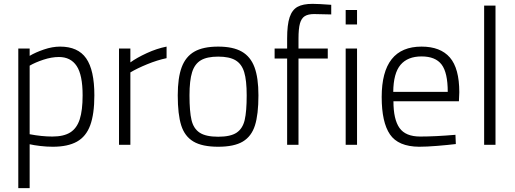

<svg xmlns="http://www.w3.org/2000/svg" viewBox="-20 -752 2674 997"><path d="M75 -500H134V-462Q164 -480 208 -495Q252 -510 292 -510Q385 -510 427.5 -449Q470 -388 470 -257Q470 -160 448.5 -101.5Q427 -43 379.5 -16.5Q332 10 254 10Q222 10 188.5 6Q155 2 134 -3V225H75ZM409 -257Q409 -363 378 -409.5Q347 -456 286 -456Q248 -456 205.5 -442Q163 -428 134 -411V-55Q197 -43 252 -43Q311 -43 345 -64.5Q379 -86 394 -132.5Q409 -179 409 -257Z M598 -500H657V-428Q690 -452 742 -476Q794 -500 845 -510V-450Q797 -440 744.5 -418.5Q692 -397 657 -376V0H598Z M903 -257Q903 -348 923.5 -403Q944 -458 989.5 -484Q1035 -510 1113 -510Q1190 -510 1235.5 -484Q1281 -458 1301.5 -403Q1322 -348 1322 -257Q1322 -158 1304 -101Q1286 -44 1241 -17Q1196 10 1113 10Q1030 10 984.5 -17Q939 -44 921 -101Q903 -158 903 -257ZM1261 -257Q1261 -335 1248 -377.5Q1235 -420 1203 -439Q1171 -458 1113 -458Q1055 -458 1023 -439Q991 -420 977.5 -377Q964 -334 964 -257Q964 -173 974.5 -128.5Q985 -84 1017 -63Q1049 -42 1113 -42Q1177 -42 1208.5 -63Q1240 -84 1250.5 -128.5Q1261 -173 1261 -257Z M1471 -448H1406V-500H1471V-552Q1471 -624 1484 -662.5Q1497 -701 1525 -716.5Q1553 -732 1603 -732Q1633 -732 1700 -727V-677L1611 -679Q1580 -679 1562.5 -668Q1545 -657 1537.5 -630Q1530 -603 1530 -551V-500H1682V-448H1530V0H1471Z M1775 -700H1834V-625H1775ZM1775 -500H1834V0H1775Z M1962 -248Q1962 -510 2169 -510Q2267 -510 2316 -453.5Q2365 -397 2365 -273L2363 -226H2023Q2023 -132 2054.5 -87.5Q2086 -43 2162 -43Q2239 -43 2345 -52L2347 -4Q2305 1 2250 5.5Q2195 10 2156 10Q2048 9 2005 -54Q1962 -117 1962 -248ZM2305 -275Q2305 -375 2273 -417Q2241 -459 2169 -459Q2097 -459 2060 -415.5Q2023 -372 2022 -275Z M2494 -723H2553V0H2494Z"/></svg>

Font: Cairo Light
Style: Regular
Weight: 300
Designer: Mohamed Gaber, Accademia di Belle Arti di Urbino and others
Foundry: Kief Type Foundry, Accademia di Belle Arti di Urbino and others
Version: Version 3.011